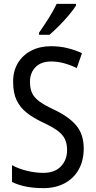

<svg xmlns="http://www.w3.org/2000/svg" viewBox="-20 -963 494 993"><path d="M413 -195Q413 -133 387.5 -87Q362 -41 315 -15.5Q268 10 205 10Q106 10 42 -22V-109Q76 -90 119.5 -79.5Q163 -69 204 -69Q263 -69 295 -102.5Q327 -136 327 -187Q327 -221 315 -245Q303 -269 275 -289Q247 -309 199 -331Q151 -354 117.5 -380.5Q84 -407 66 -444.5Q48 -482 48 -538Q47 -594 72 -636Q97 -678 141.5 -701Q186 -724 244 -724Q291 -724 331.5 -713.5Q372 -703 404 -688L377 -611Q344 -627 311 -636Q278 -645 245 -645Q192 -645 163.5 -615.5Q135 -586 135 -540Q135 -504 146.5 -480.5Q158 -457 185 -437.5Q212 -418 259 -396Q336 -360 374.5 -314Q413 -268 413 -195ZM373 -934Q360 -913 336 -884.5Q312 -856 284.5 -828.5Q257 -801 236 -783H182V-794Q208 -831 232.5 -870Q257 -909 273 -943H373Z"/></svg>

Font: Noto Sans Lao Condensed
Style: Regular
Weight: 400
Width: 3
Designer: Monotype Design Team
Foundry: Monotype Imaging Inc.
Version: Version 2.003; ttfautohint (v1.8.4.7-5d5b)